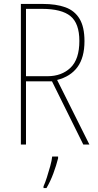

<svg xmlns="http://www.w3.org/2000/svg" viewBox="-20 -734 496 975"><path d="M197 -714Q265 -714 312 -697Q359 -680 384 -638.5Q409 -597 409 -525Q409 -442 373.5 -393.5Q338 -345 270 -328L434 0H403L244 -321H112V0H86V-714ZM193 -689H112V-347H221Q293 -347 338 -390Q383 -433 383 -526Q383 -615 338 -652Q293 -689 193 -689ZM275 70Q266 106 251 146.5Q236 187 216 221H201V212Q209 195 218 167Q227 139 235 110Q243 81 245 61H275Z"/></svg>

Font: Noto Sans Tamil Condensed Thin
Style: Regular
Weight: 100
Width: 3
Designer: Jelle Bosma - Monotype Design Team
Foundry: Monotype Imaging Inc.
Version: Version 2.004; ttfautohint (v1.8.4.7-5d5b)